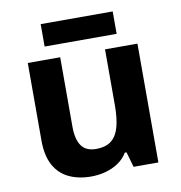

<svg xmlns="http://www.w3.org/2000/svg" viewBox="-81 -835 818 869"><g transform="rotate(-10 328.5 -400.5)"><path d="M579 -597V-51H465L445 -121H437Q420 -93 393.5 -75.5Q367 -58 335 -49.5Q303 -41 269 -41Q211 -41 167 -62Q123 -83 99 -127Q75 -171 75 -241V-597H224V-278Q224 -220 245 -190Q266 -160 312 -160Q358 -160 383.5 -181Q409 -202 419.5 -242Q430 -282 430 -340V-597ZM494 -760V-657H163V-760Z"/></g></svg>

Font: Noto Sans Tamil UI
Style: Regular
Weight: 400
Designer: Jelle Bosma - Monotype Design Team
Foundry: Monotype Imaging Inc.
Version: Version 2.004